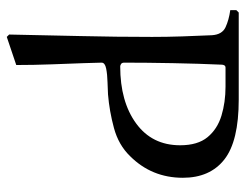

<svg xmlns="http://www.w3.org/2000/svg" viewBox="-99 -620 725 567"><g transform="rotate(90 263.5 -336.5)"><path d="M172 -22 89 6 82 -1Q84 -106 86.5 -211.5Q89 -317 89 -423Q89 -467 87.5 -511.5Q86 -556 84 -600Q82 -630 60.5 -640Q39 -650 10 -654V-672L17 -679H274Q397 -679 451 -636.5Q505 -594 505 -514Q505 -422 441 -358Q408 -324 358 -310.5Q308 -297 259 -293Q245 -292 222.5 -291.5Q200 -291 182.5 -287.5Q165 -284 165 -274Q165 -262 166.5 -221Q168 -180 170 -126.5Q172 -73 172 -22ZM236 -640H180Q175 -640 173 -636.5Q171 -633 171 -629Q168 -563 166.5 -484.5Q165 -406 165 -341Q165 -334 169 -331.5Q173 -329 176 -329Q280 -329 344.5 -376Q409 -423 409 -506Q409 -558 385 -587Q361 -616 321.5 -628Q282 -640 236 -640Z"/></g></svg>

Font: Aref Ruqaa Ink
Style: Regular
Weight: 400
Designer: Abdullah Aref
Version: Version 1.005